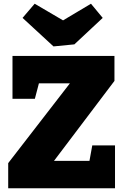

<svg xmlns="http://www.w3.org/2000/svg" viewBox="-20 -1010 670 1030"><path d="M24 0V-135L372 -585L393 -563H149L194 -583L167 -480H47V-710H594V-576L247 -117L241 -147H494L455 -120L475 -230H597V0ZM468 -990 531 -914 379 -772 267 -761 101 -914 166 -990 391 -858 250 -860Z"/></svg>

Font: Bitter Thin Black
Style: Regular
Weight: 900
Version: Version 3.020